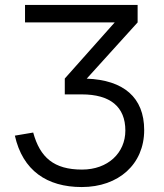

<svg xmlns="http://www.w3.org/2000/svg" viewBox="-20 -740 662 775"><path d="M562 -215C562 -347 478.5 -417 330 -422.5L535.5 -649.5V-720H81V-649.5H443L241.5 -423V-359H310C425 -359 486 -309 486 -213C486 -123 416 -55.5 311 -55.5C197.5 -55.5 141.5 -104.5 114 -205L40 -192.5C71.5 -52 169 15 310 15C458.5 15 562 -77 562 -215Z"/></svg>

Font: Vela Sans
Style: Regular
Weight: 400
Designer: Principal design: Mikhail Sharanda - project Manrope.
Design modification: Ravid Balaliev
Foundry: Mikhail Sharanda
Version: Version 1.001